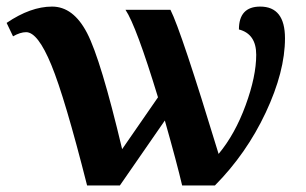

<svg xmlns="http://www.w3.org/2000/svg" viewBox="-51 -566 935 586"><path d="M469.2 -536.1Q501.5 -473.1 616.2 -96.2Q666.5 -156.7 698.7 -244.9Q731 -333 731 -398.9Q731 -462.4 678.2 -476.1Q678.2 -545.9 743.2 -545.9Q818.8 -545.9 818.8 -449.2Q818.8 -347.7 760 -222.4Q701.2 -97.2 605 0H504.9Q489.3 -66.9 452.1 -198.2L314.9 0H214.8Q147 -267.6 105.7 -367.7Q64.5 -467.8 28.8 -467.8Q10.7 -467.8 -11.2 -455.1L-30.8 -496.1Q42.5 -545.9 107.9 -545.9Q172.9 -545.9 214.8 -465.1Q256.8 -384.3 321.8 -110.8L431.2 -269Q364.7 -487.3 332 -536.1Z"/></svg>

Font: Droids
Style: b
Weight: 700
Foundry: Ascender Corporation
Version: Version 1.00 build 113